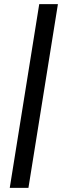

<svg xmlns="http://www.w3.org/2000/svg" viewBox="-20 -725 321 925"><path d="M27 180 169 -705H259L117 180Z"/></svg>

Font: Nunito Sans 7pt Condensed SemiBold
Style: Italic
Weight: 600
Width: 3
Italic angle: -9°
Designer: Vernon Adams
Foundry: Vernon Adams
Version: Version 3.101;gftools[0.9.27]